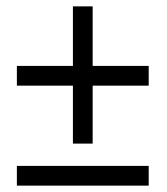

<svg xmlns="http://www.w3.org/2000/svg" viewBox="-20 -528 523 603"><path d="M33 55H447V-7H33ZM209 -259V-77H271V-259H447V-321H271V-508H209V-321H33V-259Z"/></svg>

Font: Charger Pro
Style: LitNar
Weight: 300
Designer: Jasper
Foundry: Cannot Into Space Fonts
Version: Version 1.09